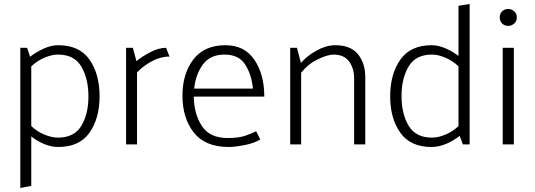

<svg xmlns="http://www.w3.org/2000/svg" viewBox="-20 -725 2684 964"><path d="M271 -34Q353 -34 388.5 -93.5Q424 -153 424 -241Q424 -330 388.5 -390.5Q353 -451 271 -451Q241 -451 204.5 -436Q168 -421 137 -392V-92Q168 -63 204.5 -48.5Q241 -34 271 -34ZM82 219V-485H116L131 -440Q162 -464 199.5 -481Q237 -498 272 -498Q379 -498 429.5 -425.5Q480 -353 480 -242Q480 -131 429.5 -59Q379 13 272 13Q238 13 202.5 -1.5Q167 -16 137 -40V208Z M613 0V-485H647L665 -418Q691 -440 733.5 -462.5Q776 -485 814 -485L831 -441Q785 -441 740.5 -416.5Q696 -392 668 -361V0Z M1307 -240H953Q954 -153 993.5 -92.5Q1033 -32 1123 -32Q1176 -32 1208.5 -42.5Q1241 -53 1266 -66L1287 -25Q1257 -6 1207.5 3.5Q1158 13 1129 13Q1010 13 953 -59.5Q896 -132 896 -245Q896 -354 950.5 -426Q1005 -498 1112 -498Q1208 -498 1257.5 -424.5Q1307 -351 1307 -240ZM1107 -451Q1035 -451 998.5 -401Q962 -351 955 -280H1250Q1243 -351 1211 -401Q1179 -451 1107 -451Z M1437 0V-485H1471L1491 -409Q1522 -445 1570 -471.5Q1618 -498 1663 -498Q1741 -498 1777.5 -452.5Q1814 -407 1814 -337V0H1758V-331Q1758 -381 1733.5 -415.5Q1709 -450 1656 -451Q1624 -451 1575 -427Q1526 -403 1492 -360V0Z M2149 -451Q2067 -451 2031.5 -391Q1996 -331 1996 -243Q1996 -154 2031.5 -94Q2067 -34 2149 -34Q2179 -34 2215 -48.5Q2251 -63 2282 -92V-392Q2251 -421 2215 -436Q2179 -451 2149 -451ZM2338 -705V0H2304L2288 -43Q2257 -18 2219.5 -2.5Q2182 13 2147 13Q2041 13 1990 -58.5Q1939 -130 1939 -241Q1939 -353 1990 -425.5Q2041 -498 2147 -498Q2180 -498 2216.5 -482.5Q2253 -467 2282 -444V-696Z M2489 -638Q2489 -656 2501 -668Q2513 -680 2532 -680Q2549 -680 2562 -668Q2575 -656 2575 -638Q2575 -619 2562 -607Q2549 -595 2532 -595Q2513 -595 2501 -607Q2489 -619 2489 -638ZM2504 0V-485H2560V0Z"/></svg>

Font: Palanquin ExtraLight
Style: Regular
Weight: 275
Designer: Pria Ravichandran
Version: Version 1.001